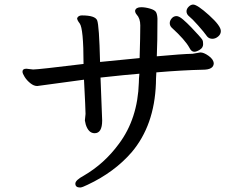

<svg xmlns="http://www.w3.org/2000/svg" viewBox="-20 -773 1040 846"><path d="M835.9 -544.9Q823.2 -544.9 814.9 -562Q795.9 -597.2 735.8 -651.9Q728 -660.2 728 -671.1Q728 -682.1 736.6 -692.1Q745.1 -702.1 757.8 -702.1Q769 -702.1 786.6 -687Q804.2 -671.9 822.5 -652.8Q840.8 -633.8 855 -617.9Q869.1 -602.1 872.1 -596.9Q875 -591.8 875 -578.1Q875 -563 860.6 -554Q846.2 -544.9 835.9 -544.9ZM333 53.2Q312 53.2 312 36.1Q312 21 349.1 1Q439.9 -51.8 503.9 -139.2Q586.9 -250 591.8 -409.2Q591.8 -424.8 594.2 -448.2Q538.1 -443.8 422.9 -431.2L430.2 -242.2Q430.2 -186 397 -186Q370.1 -186 357.9 -224.1L354 -242.2L356.9 -271Q356.9 -292 350.1 -421.9L144 -394Q128.9 -394 113.5 -406.5Q98.1 -418.9 88.6 -434.1Q79.1 -449.2 79.1 -457Q79.1 -470.2 96.2 -470.2L126 -466.8Q148.9 -466.8 348.1 -491.2Q348.1 -647 331.1 -669.9Q319.8 -684.1 319.8 -692.9Q325.2 -705.1 340.8 -705.1Q398.9 -705.1 408 -683.6Q417 -662.1 420.9 -500L595.2 -517.1Q598.1 -613.8 598.1 -661.1Q598.1 -691.9 582 -709Q575.2 -716.8 575.2 -726.1Q579.1 -741.2 602.1 -741.2Q620.1 -741.2 641.1 -735.1Q662.1 -729 667.5 -719.5Q672.9 -710 673.8 -690.9Q673.8 -587.9 670.9 -524.9Q783.2 -535.2 829.1 -536.1L862.8 -542Q877.9 -542 898.9 -527.1Q919.9 -512.2 921.9 -495.1Q921.9 -465.8 874 -465.8Q784.2 -463.9 668.9 -454.1Q667 -423.8 667 -404.8Q660.2 -220.2 560.1 -102.1Q483.9 -14.2 366.2 41Q341.8 53.2 333 53.2ZM916 -602.1Q901.9 -602.1 893.1 -611.8Q878.9 -631.8 852.5 -661.4Q826.2 -690.9 814 -700.4Q801.8 -710 801.8 -723.1Q801.8 -733.9 811.3 -743.4Q820.8 -752.9 831.1 -752.9Q849.1 -752.9 901.1 -706.1Q953.1 -659.2 953.1 -636.2Q953.1 -622.1 941.2 -612.1Q929.2 -602.1 916 -602.1Z"/></svg>

Font: LXGW WenKai Mono GB Screen
Style: Regular
Weight: 400
Monospace: yes
Designer: LXGW / Fontworks Inc.
Foundry: LXGW / Fontworks Inc.
Version: Version 1.510;January 18,2025